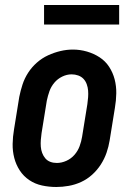

<svg xmlns="http://www.w3.org/2000/svg" viewBox="-20 -739 540 767"><path d="M205 8Q176 8 148 2Q120 -4 97 -19.5Q74 -35 59 -58Q44 -81 37 -108Q30 -135 30.5 -164Q31 -193 36 -222L57 -352Q62 -377 70 -401.5Q78 -426 92.5 -448.5Q107 -471 127.5 -489Q148 -507 172 -518Q196 -529 221 -535Q246 -541 271 -541Q300 -541 327.5 -533Q355 -525 378 -510Q401 -495 416 -472Q431 -449 438 -422Q445 -395 444.5 -366Q444 -337 439 -308L418 -178Q414 -153 405.5 -128.5Q397 -104 382.5 -81.5Q368 -59 348 -41Q328 -23 304 -12Q280 -1 254.5 3.5Q229 8 205 8ZM207 -88Q226 -88 245 -96.5Q264 -105 277.5 -120.5Q291 -136 298 -155Q305 -174 308 -193L329 -323Q331 -337 332 -350.5Q333 -364 332 -377Q331 -390 326.5 -402.5Q322 -415 313.5 -424Q305 -433 292.5 -437.5Q280 -442 266 -442Q247 -442 228.5 -433Q210 -424 197 -408.5Q184 -393 177.5 -374.5Q171 -356 167 -337L146 -207Q144 -193 143 -179.5Q142 -166 143 -153Q144 -140 148.5 -128Q153 -116 161 -106.5Q169 -97 181 -92.5Q193 -88 207 -88ZM156 -641V-719H456V-641Z"/></svg>

Font: Iosevka Curly Slab Oblique
Style: Bold
Weight: 700
Italic angle: -9°
Monospace: yes
Designer: Belleve Invis
Foundry: Belleve Invis
Version: Version 11.1.0; ttfautohint (v1.8.3)